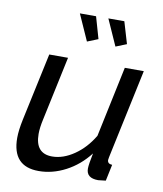

<svg xmlns="http://www.w3.org/2000/svg" viewBox="-83 -799 743 876"><g transform="rotate(10 288.5 -360.5)"><path d="M216 -731H291L320 -630L270 -610ZM348 -731H422L452 -630L402 -610ZM33 -122Q33 -157 44 -209L111 -522H198L135 -226Q126 -186 126 -157Q126 -66 204 -66Q255 -66 306 -101Q357 -136 392 -195L461 -522H549L461 -108Q459 -98 459 -95Q459 -77 481 -76L465 0Q435 4 430 4Q375 4 375 -40Q375 -59 386 -112Q341 -54 280 -22Q219 10 155 10Q33 10 33 -122Z"/></g></svg>

Font: Raleway-v4020 Medium
Style: Italic
Weight: 500
Italic angle: -12°
Designer: Matt McInerney, Pablo Impallari, Rodrigo Fuenzalida
Foundry: Matt McInerney, Pablo Impallari, Rodrigo Fuenzalida
Version: Version 4.020;PS 004.020;hotconv 1.0.88;makeotf.lib2.5.64775